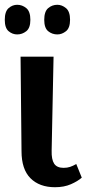

<svg xmlns="http://www.w3.org/2000/svg" viewBox="-22 -773 363 803"><path d="M208 10Q143 10 105.5 -27.5Q68 -65 68 -141L64 -536H202L194 -143Q193 -106 204.5 -88.5Q216 -71 244 -71Q259 -71 271 -75Q283 -79 297 -87L320 -30Q303 -15 274.5 -2.5Q246 10 208 10ZM218 -629Q196 -629 179.5 -642.5Q163 -656 163 -690Q163 -725 179.5 -739Q196 -753 218 -753Q237 -753 254 -739Q271 -725 271 -690Q271 -656 254 -642.5Q237 -629 218 -629ZM50 -629Q30 -629 14 -642.5Q-2 -656 -2 -690Q-2 -725 14 -739Q30 -753 50 -753Q71 -753 88 -739Q105 -725 105 -690Q105 -656 88 -642.5Q71 -629 50 -629Z"/></svg>

Font: Noto Serif ExtraCondensed
Style: Bold
Weight: 700
Width: 2
Designer: Monotype Design Team
Foundry: Monotype Imaging Inc.
Version: Version 2.014; ttfautohint (v1.8.4.7-5d5b)